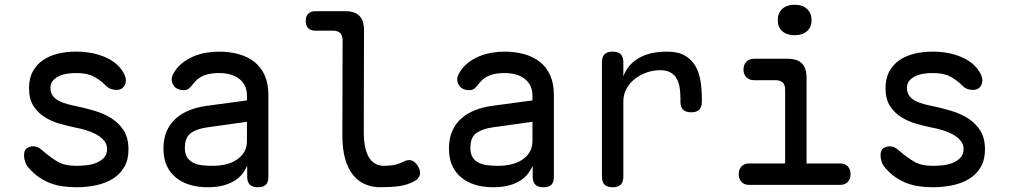

<svg xmlns="http://www.w3.org/2000/svg" viewBox="-20 -777 4240 807"><path d="M301 10Q271 10 243 6Q215 2 190.5 -7.5Q166 -17 143.5 -32.5Q121 -48 101 -71Q91 -82 86 -96Q81 -110 81 -124Q81 -146 93 -154Q105 -162 119 -162Q130 -162 139 -158Q148 -154 159 -144Q191 -116 221.5 -98Q252 -80 300 -80Q317 -80 339.5 -82Q362 -84 382 -91.5Q402 -99 416 -113Q430 -127 430 -150Q430 -172 416 -187.5Q402 -203 382 -213.5Q362 -224 339.5 -230.5Q317 -237 300 -240Q266 -247 231 -257Q196 -267 167.5 -285Q139 -303 120.5 -332Q102 -361 102 -406Q102 -448 118 -477Q134 -506 161 -524.5Q188 -543 224 -551.5Q260 -560 300 -560Q365 -560 418 -538.5Q471 -517 497 -475Q504 -464 506.5 -455Q509 -446 509 -439Q509 -423 499 -411Q489 -399 469 -399Q460 -399 448 -402.5Q436 -406 425 -417Q401 -441 373.5 -455.5Q346 -470 300 -470Q278 -470 258.5 -466.5Q239 -463 224 -455Q209 -447 200.5 -435.5Q192 -424 192 -407Q192 -387 202.5 -373.5Q213 -360 229.5 -352Q246 -344 265 -339Q284 -334 300 -331Q338 -323 377 -311.5Q416 -300 448 -280Q480 -260 500 -228.5Q520 -197 520 -149Q520 -105 502 -74.5Q484 -44 454 -25.5Q424 -7 384.5 1.5Q345 10 301 10Z M1018 -355V-375Q1018 -400 1008.5 -418Q999 -436 983 -447.5Q967 -459 946 -464.5Q925 -470 901 -470Q862 -470 836.5 -459.5Q811 -449 794 -427Q788 -419 783 -413.5Q778 -408 773.5 -404.5Q769 -401 764 -399.5Q759 -398 753 -398Q721 -398 708 -420.5Q695 -443 709 -468Q722 -492 743 -509.5Q764 -527 790 -538.5Q816 -550 844.5 -555Q873 -560 901 -560Q945 -560 983 -549.5Q1021 -539 1049 -517Q1077 -495 1092.5 -460.5Q1108 -426 1108 -378V-34Q1108 -11 1097.5 -0.5Q1087 10 1064 10Q1041 10 1030 -1Q1019 -12 1019 -35V-80Q1012 -64 1000 -48Q988 -32 968.5 -19Q949 -6 920.5 2Q892 10 852 10Q812 10 778.5 0Q745 -10 720 -30Q695 -50 681 -80.5Q667 -111 667 -152Q667 -195 681 -226.5Q695 -258 719.5 -279.5Q744 -301 777 -314Q810 -327 848 -332ZM1018 -265 853 -242Q808 -236 782.5 -218Q757 -200 757 -155Q757 -131 766.5 -116Q776 -101 792 -93Q808 -85 829 -82.5Q850 -80 874 -80Q902 -80 928 -86Q954 -92 974 -105Q994 -118 1006 -137.5Q1018 -157 1018 -185Z M1509 -224Q1509 -152 1530.5 -116Q1552 -80 1594 -80Q1614 -80 1633 -83Q1652 -86 1675 -97Q1695 -108 1710.5 -102.5Q1726 -97 1737 -78Q1749 -58 1744.5 -41.5Q1740 -25 1721 -15Q1691 1 1656 5.5Q1621 10 1579 10Q1543 10 1513.5 -3Q1484 -16 1463 -42.5Q1442 -69 1430.5 -110Q1419 -151 1419 -207L1420 -608Q1420 -628 1410 -638Q1400 -648 1380 -648H1306Q1286 -648 1275.5 -658.5Q1265 -669 1265 -689Q1265 -709 1275.5 -719.5Q1286 -730 1306 -730H1430Q1471 -730 1490.5 -710.5Q1510 -691 1510 -650Z M2218 -355V-375Q2218 -400 2208.5 -418Q2199 -436 2183 -447.5Q2167 -459 2146 -464.5Q2125 -470 2101 -470Q2062 -470 2036.5 -459.5Q2011 -449 1994 -427Q1988 -419 1983 -413.5Q1978 -408 1973.5 -404.5Q1969 -401 1964 -399.5Q1959 -398 1953 -398Q1921 -398 1908 -420.5Q1895 -443 1909 -468Q1922 -492 1943 -509.5Q1964 -527 1990 -538.5Q2016 -550 2044.5 -555Q2073 -560 2101 -560Q2145 -560 2183 -549.5Q2221 -539 2249 -517Q2277 -495 2292.5 -460.5Q2308 -426 2308 -378V-34Q2308 -11 2297.5 -0.5Q2287 10 2264 10Q2241 10 2230 -1Q2219 -12 2219 -35V-80Q2212 -64 2200 -48Q2188 -32 2168.5 -19Q2149 -6 2120.5 2Q2092 10 2052 10Q2012 10 1978.5 0Q1945 -10 1920 -30Q1895 -50 1881 -80.5Q1867 -111 1867 -152Q1867 -195 1881 -226.5Q1895 -258 1919.5 -279.5Q1944 -301 1977 -314Q2010 -327 2048 -332ZM2218 -265 2053 -242Q2008 -236 1982.5 -218Q1957 -200 1957 -155Q1957 -131 1966.5 -116Q1976 -101 1992 -93Q2008 -85 2029 -82.5Q2050 -80 2074 -80Q2102 -80 2128 -86Q2154 -92 2174 -105Q2194 -118 2206 -137.5Q2218 -157 2218 -185Z M2555 10Q2532 10 2521 -1Q2510 -12 2510 -35V-515Q2510 -538 2521 -549Q2532 -560 2555 -560Q2578 -560 2589 -549Q2600 -538 2600 -515V-456Q2617 -504 2663.5 -532Q2710 -560 2784 -560Q2829 -560 2857.5 -544Q2886 -528 2902 -501Q2918 -474 2924 -438Q2930 -402 2930 -362V-350Q2930 -327 2919 -316Q2908 -305 2885 -305Q2862 -305 2851 -316Q2840 -327 2840 -350V-362Q2840 -385 2837 -406.5Q2834 -428 2825 -445Q2816 -462 2799 -472Q2782 -482 2753 -482Q2727 -482 2700 -473Q2673 -464 2650.5 -447Q2628 -430 2614 -405.5Q2600 -381 2600 -350V-35Q2600 -12 2589 -1Q2578 10 2555 10Z M3512 -90Q3532 -90 3543.5 -77.5Q3555 -65 3555 -45Q3555 -25 3543.5 -12.5Q3532 0 3512 0H3128Q3108 0 3096.5 -12.5Q3085 -25 3085 -45Q3085 -65 3096.5 -77.5Q3108 -90 3128 -90H3280V-400Q3280 -420 3270 -430Q3260 -440 3240 -440H3149Q3129 -440 3117 -452.5Q3105 -465 3105 -485Q3105 -505 3117 -517.5Q3129 -530 3149 -530H3290Q3331 -530 3350.5 -510.5Q3370 -491 3370 -450V-90ZM3320 -629Q3287 -629 3268 -646Q3249 -663 3249 -692Q3249 -722 3268 -739.5Q3287 -757 3320 -757Q3353 -757 3372 -739.5Q3391 -722 3391 -692Q3391 -663 3372 -646Q3353 -629 3320 -629Z M3901 10Q3871 10 3843 6Q3815 2 3790.5 -7.5Q3766 -17 3743.5 -32.5Q3721 -48 3701 -71Q3691 -82 3686 -96Q3681 -110 3681 -124Q3681 -146 3693 -154Q3705 -162 3719 -162Q3730 -162 3739 -158Q3748 -154 3759 -144Q3791 -116 3821.5 -98Q3852 -80 3900 -80Q3917 -80 3939.5 -82Q3962 -84 3982 -91.5Q4002 -99 4016 -113Q4030 -127 4030 -150Q4030 -172 4016 -187.5Q4002 -203 3982 -213.5Q3962 -224 3939.5 -230.5Q3917 -237 3900 -240Q3866 -247 3831 -257Q3796 -267 3767.5 -285Q3739 -303 3720.5 -332Q3702 -361 3702 -406Q3702 -448 3718 -477Q3734 -506 3761 -524.5Q3788 -543 3824 -551.5Q3860 -560 3900 -560Q3965 -560 4018 -538.5Q4071 -517 4097 -475Q4104 -464 4106.5 -455Q4109 -446 4109 -439Q4109 -423 4099 -411Q4089 -399 4069 -399Q4060 -399 4048 -402.5Q4036 -406 4025 -417Q4001 -441 3973.5 -455.5Q3946 -470 3900 -470Q3878 -470 3858.5 -466.5Q3839 -463 3824 -455Q3809 -447 3800.5 -435.5Q3792 -424 3792 -407Q3792 -387 3802.5 -373.5Q3813 -360 3829.5 -352Q3846 -344 3865 -339Q3884 -334 3900 -331Q3938 -323 3977 -311.5Q4016 -300 4048 -280Q4080 -260 4100 -228.5Q4120 -197 4120 -149Q4120 -105 4102 -74.5Q4084 -44 4054 -25.5Q4024 -7 3984.5 1.5Q3945 10 3901 10Z"/></svg>

Font: Maple Mono Normal
Style: Regular
Weight: 400
Monospace: yes
Designer: subframe7536
Version: Version 7.000